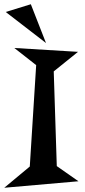

<svg xmlns="http://www.w3.org/2000/svg" viewBox="-36 -864 395 896"><path d="M214.8 -530.8 229 -88.9 330.1 -18.1 -16.1 12.2 103 -86.9 132.8 -560.1 30.8 -640.1 328.1 -622.1ZM-9.3 -808.1 107.9 -844.2 178.7 -663.1Z"/></svg>

Font: Risque
Style: Regular
Weight: 400
Designer: Astigmatic (AOETI)
Foundry: Astigmatic (AOETI)
Version: Version 1.000